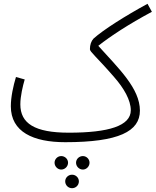

<svg xmlns="http://www.w3.org/2000/svg" viewBox="-20 -727 819 1010"><path d="M323 21C605 21 716 -36 716 -145C716 -262 604 -367 497 -486C563 -538 656 -599 779 -665L756 -707C640 -644 523 -570 472 -524C460 -511 453 -492 453 -468C453 -454 489 -427 580 -322C632 -263 668 -200 668 -147C668 -65 552 -29 342 -29C162 -29 87 -78 87 -178C87 -221 100 -275 110 -309L64 -322C50 -276 37 -217 37 -168C37 -33 155 21 323 21ZM416 94C396 94 380 110 380 129C380 148 396 165 416 165C435 165 451 148 451 129C451 110 435 94 416 94ZM302 94C283 94 267 110 267 129C267 148 283 165 302 165C322 165 338 148 338 129C338 110 322 94 302 94ZM359 192C339 192 323 208 323 227C323 247 339 263 359 263C379 263 395 247 395 227C395 208 379 192 359 192Z"/></svg>

Font: Noto Sans Arabic UI Cn Lt
Style: Regular
Weight: 300
Width: 3
Designer: Monotype Design Team, Nadine Chahine and Nizar Qandah
Foundry: Monotype Imaging Inc.
Version: Version 2.010